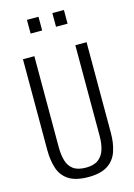

<svg xmlns="http://www.w3.org/2000/svg" viewBox="-151 -1118 840 1204"><g transform="rotate(-15 268.5 -516.0)"><path d="M269 10Q187 10 141.5 -19.5Q96 -49 79 -101.5Q62 -154 62 -221V-810H136V-219Q136 -172 146.5 -133.5Q157 -95 186 -73Q215 -51 269 -51Q321 -51 350 -73.5Q379 -96 390.5 -134Q402 -172 402 -219V-810H475V-221Q475 -154 457 -101.5Q439 -49 394 -19.5Q349 10 269 10ZM315 -953V-1042H390V-953ZM150 -953V-1042H225V-953Z"/></g></svg>

Font: Oswald Light
Style: Regular
Weight: 300
Designer: Vernon Adams
Foundry: Vernon Adams
Version: Version 4.103;gftools[0.9.33.dev8+g029e19f]